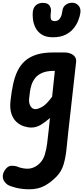

<svg xmlns="http://www.w3.org/2000/svg" viewBox="-26 -926 617 1409"><path d="M51 -186Q58 -251 69.8 -306Q81.5 -361 102.2 -404.5Q123 -448 157 -478.5Q191 -509 241.8 -525Q292.5 -541 364.5 -541H450.5Q471.5 -541 491.2 -533.2Q511 -525.5 523 -510Q535 -494.5 532.5 -471L475 43Q468 108 462 168Q456 228 441.2 278.8Q426.5 329.5 392 366.5Q349 411.5 301.5 437.2Q254 463 190.5 463Q134.5 463 90 451.5Q45.5 440 29 429Q17 421 6.5 406.5Q-4 392 -5.5 371.5Q-7 351 7 326.5Q28.5 291 59.2 290.5Q90 290 117.5 303Q125.5 306 143 309Q160.5 312 176 312Q200.5 312 224.2 301.2Q248 290.5 268.5 269Q291.5 245.5 303 208.2Q314.5 171 320.2 125.2Q326 79.5 331 31L340.5 -60Q310 -32.5 275.5 -11.2Q241 10 204.5 10Q178.5 10 149.5 0.8Q120.5 -8.5 95.8 -30.5Q71 -52.5 58 -90.5Q45 -128.5 51 -186ZM187.5 -200.5Q185 -167 198.5 -146Q212 -125 233.5 -125Q254 -125 285.2 -143Q316.5 -161 356.5 -216.5L376.5 -406H371Q318.5 -406 285 -391.8Q251.5 -377.5 232.8 -354Q214 -330.5 205.2 -303Q196.5 -275.5 193.2 -248.5Q190 -221.5 187.5 -200.5ZM362 -652.5Q310.5 -652.5 279.8 -672.8Q249 -693 234 -723.8Q219 -754.5 215.5 -786.5Q212 -818.5 215 -842.5Q220.5 -875 240.5 -890Q260.5 -905 288 -905Q325 -905 337.8 -884.5Q350.5 -864 348 -843Q344 -812.5 345.5 -797Q347 -781.5 354.8 -776.2Q362.5 -771 376 -771Q388.5 -771 399.8 -777.2Q411 -783.5 419.8 -800.8Q428.5 -818 432.5 -850Q436.5 -876.5 456.8 -891.2Q477 -906 504 -906Q531.5 -906 550.2 -885Q569 -864 563.5 -829.5Q560 -806 548.2 -775.8Q536.5 -745.5 513.8 -717.2Q491 -689 454 -670.8Q417 -652.5 362 -652.5Z"/></svg>

Font: Edu NSW ACT Cursive
Style: Regular
Weight: 400
Designer: Tina and Corey Anderson, Eben Sorkin, Mirko Velimirovic
Foundry: Sorkin Type Co.
Version: Version 2.000